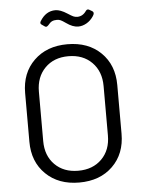

<svg xmlns="http://www.w3.org/2000/svg" viewBox="-60 -935 741 990"><g transform="rotate(-5 311.0 -440.0)"><path d="M310.1 7.8Q203.1 7.8 137.5 -56.2Q71.8 -120.1 71.8 -224.1V-476.1Q71.8 -580.1 137.5 -644Q203.1 -708 310.1 -708Q418 -708 483.4 -644Q548.8 -580.1 548.8 -476.1V-224.1Q548.8 -120.1 483.4 -56.2Q418 7.8 310.1 7.8ZM310.1 -53.2Q385.7 -53.2 431.9 -99.4Q478 -145.5 478 -221.2V-477.1Q478 -552.7 431.9 -599.4Q385.7 -646 310.1 -646Q234.9 -646 189 -599.4Q143.1 -552.7 143.1 -477.1V-221.2Q143.1 -145.5 189 -99.4Q234.9 -53.2 310.1 -53.2ZM375 -793.9Q346.2 -793.9 313 -817.9Q296.4 -829.6 287.6 -833.7Q278.8 -837.9 268.1 -837.9Q252.4 -837.9 242.4 -833Q232.4 -828.1 221.2 -814Q214.4 -807.1 210 -807.1Q206.5 -807.1 202.1 -810.1L188 -819.8Q177.2 -826.2 184.1 -837.9Q214.4 -888.2 264.2 -888.2Q289.6 -888.2 325.2 -865.2Q343.8 -853 353.5 -848.6Q363.3 -844.2 374 -844.2Q402.8 -844.2 420.9 -871.1Q428.2 -881.3 439 -875L454.1 -866.2Q460 -861.8 460 -856Q460 -849.6 454.1 -840.8Q439 -817.9 417.7 -805.9Q396.5 -793.9 375 -793.9Z"/></g></svg>

Font: Barlow
Style: Regular
Weight: 400
Designer: Jeremy Tribby
Foundry: Jeremy Tribby
Version: Version 1.101